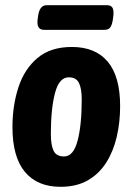

<svg xmlns="http://www.w3.org/2000/svg" viewBox="-20 -712 510 740"><path d="M213 8Q124 8 76 -49.5Q28 -107 28 -222Q28 -305 51 -375.5Q74 -446 124.5 -488.5Q175 -531 257 -531Q348 -531 395.5 -474Q443 -417 443 -303Q443 -241 430 -185Q417 -129 389.5 -85.5Q362 -42 318.5 -17Q275 8 213 8ZM227 -109Q263 -109 279 -169.5Q295 -230 295 -329Q295 -370 284.5 -392Q274 -414 245 -414Q208 -414 192 -353.5Q176 -293 176 -195Q176 -153 186.5 -131Q197 -109 227 -109ZM150 -597Q120 -597 125 -637L127 -652Q133 -692 160 -692H392Q407 -692 413 -683Q419 -674 417 -652L415 -637Q412 -616 405 -606.5Q398 -597 382 -597Z"/></svg>

Font: Asap Condensed
Style: Bold Italic
Weight: 700
Width: 3
Italic angle: -6°
Designer: Pablo Cosgaya
Foundry: Omnibus-Type
Version: Version 3.001; ttfautohint (v1.8.4.7-5d5b)